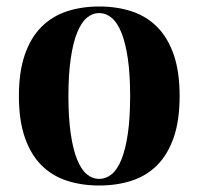

<svg xmlns="http://www.w3.org/2000/svg" viewBox="-20 -551 605 585"><path d="M282.2 -531.2Q336.4 -531.2 381.3 -516.4Q426.3 -501.5 458.7 -469Q491.2 -436.5 509.3 -384.5Q527.3 -332.5 527.3 -258.3Q527.3 -184.1 509.3 -132.1Q491.2 -80.1 458.7 -47.6Q426.3 -15.1 381.3 -0.5Q336.4 14.2 282.2 14.2Q228.5 14.2 183.6 -0.5Q138.7 -15.1 106.2 -47.6Q73.7 -80.1 55.7 -132.1Q37.6 -184.1 37.6 -258.3Q37.6 -332.5 55.7 -384.5Q73.7 -436.5 106.2 -469Q138.7 -501.5 183.6 -516.4Q228.5 -531.2 282.2 -531.2ZM282.2 -511.2Q261.7 -511.2 244.6 -496.8Q227.5 -482.4 215.1 -451.7Q202.6 -420.9 195.6 -373Q188.5 -325.2 188.5 -258.3Q188.5 -190.9 195.6 -143.1Q202.6 -95.2 215.1 -64.7Q227.5 -34.2 244.6 -20Q261.7 -5.9 282.2 -5.9Q302.7 -5.9 320.1 -20Q337.4 -34.2 349.9 -64.7Q362.3 -95.2 369.4 -143.1Q376.5 -190.9 376.5 -258.3Q376.5 -325.2 369.4 -373Q362.3 -420.9 349.9 -451.7Q337.4 -482.4 320.1 -496.8Q302.7 -511.2 282.2 -511.2Z"/></svg>

Font: SVN-Playfair Display
Style: Bold
Weight: 700
Designer: Claus Eggers Sørensen
Foundry: Claus Eggers Sørensen
Version: Version 1.004;PS 001.004;hotconv 1.0.70;makeotf.lib2.5.58329